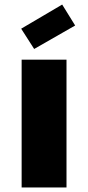

<svg xmlns="http://www.w3.org/2000/svg" viewBox="-20 -823 387 843"><path d="M75 -561H272V0H75ZM310 -711 130 -608 73 -697 253 -803Z"/></svg>

Font: SVN-Poppins ExtraBold
Style: Regular
Weight: 800
Designer: Ninad Kale (Devanagari), Jonny Pinhorn (Latin)
Foundry: Indian Type Foundry
Version: Version 3.002 2017; ttfautohint (v1.8.3)